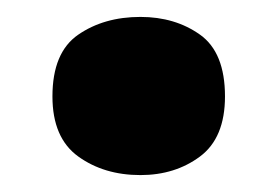

<svg xmlns="http://www.w3.org/2000/svg" viewBox="-20 -467 329 227"><path d="M42 -353Q42 -405 72.5 -426Q103 -447 146 -447Q187 -447 216.5 -426Q246 -405 246 -353Q246 -304 216.5 -282Q187 -260 146 -260Q103 -260 72.5 -282Q42 -304 42 -353Z"/></svg>

Font: Noto Sans Telugu Black
Style: Regular
Weight: 900
Designer: Jelle Bosma - Monotype Design Team
Foundry: Monotype Imaging Inc.
Version: Version 2.005; ttfautohint (v1.8.4.7-5d5b)